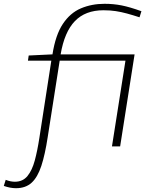

<svg xmlns="http://www.w3.org/2000/svg" viewBox="-92 -770 814 1010"><path d="M-8 220Q-38 220 -72 208L-62 176Q-37 186 -14 186Q28 186 52.5 156Q77 126 91 74Q105 22 115 -44L178 -451H55L59 -478L184 -484Q200 -586 238.5 -644Q277 -702 333.5 -726Q390 -750 458 -750Q505 -750 548 -741.5Q591 -733 652 -711L642 -679Q605 -691 575.5 -699Q546 -707 517 -711.5Q488 -716 452 -716Q357 -716 302 -659Q247 -602 227 -484H616L540 0H497L568 -451H222L159 -49Q145 43 125.5 102.5Q106 162 74.5 191Q43 220 -8 220Z"/></svg>

Font: Georama ExtraExtended ExtraLight
Style: Italic
Weight: 200
Width: 8
Italic angle: -9°
Designer: Jean-Baptiste Levee
Foundry: Production Type
Version: Version 1.000